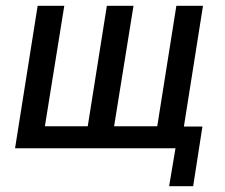

<svg xmlns="http://www.w3.org/2000/svg" viewBox="-20 -512 777 663"><path d="M564 131 586 0H32L110 -492H202L135 -76H283L349 -492H441L374 -76H523L589 -492H681L615 -75H679L647 131Z"/></svg>

Font: Nunito Sans 10pt Condensed SemiBold
Style: Italic
Weight: 600
Width: 3
Italic angle: -9°
Designer: Vernon Adams
Foundry: Vernon Adams
Version: Version 3.101;gftools[0.9.27]